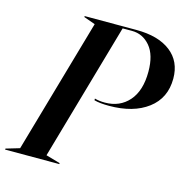

<svg xmlns="http://www.w3.org/2000/svg" viewBox="-159 -813 896 914"><g transform="rotate(15 289.0 -356.0)"><path d="M-54.2 0V-4.9L13.2 -24.9L203.1 -687L147 -707V-711.9H401.9Q510.3 -711.9 571 -665Q631.8 -618.2 631.8 -533.2Q631.8 -437 560.3 -383.1Q488.8 -329.1 369.1 -329.1Q323.2 -329.1 295.9 -336.9V-345.2Q317.9 -338.9 346.2 -338.9Q419.4 -338.9 464.1 -389.6Q508.8 -440.4 508.8 -534.2Q508.8 -616.7 472.7 -659.4Q436.5 -702.1 382.8 -702.1H336.9L143.1 -24.9L212.9 -4.9V0Z"/></g></svg>

Font: Nyght Serif Medium Italic
Style: Regular
Weight: 500
Italic angle: -16°
Designer: Maksym Kobuzan
Version: Version 0.410;Glyphs 3.1.2 (3151)